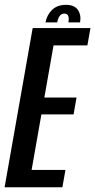

<svg xmlns="http://www.w3.org/2000/svg" viewBox="-50 -794 404 814"><path d="M-30.5 0 88.5 -675H333.5L320.5 -601.5H177L138 -380.5H274.5L262 -309H125.5L84 -73.5H227.5L214.5 0ZM229.5 -773.5Q265.5 -773.5 280.2 -752Q295 -730.5 289.5 -699H240Q246.5 -736.5 223 -736.5Q199.5 -736.5 192.5 -699H143Q148.5 -730.5 170.8 -752Q193 -773.5 229.5 -773.5Z"/></svg>

Font: Anybody Condensed Medium
Style: Italic
Weight: 500
Width: 3
Italic angle: -10°
Designer: Tyler Finck
Foundry: Etcetera Type Company
Version: Version 1.010; ttfautohint (v1.8.3) -l 8 -r 50 -G 200 -x 14 